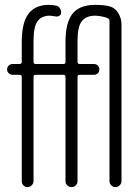

<svg xmlns="http://www.w3.org/2000/svg" viewBox="-20 -760 540 780"><path d="M31.2 -456.1Q22.5 -456.1 15.6 -462.4Q8.8 -468.8 8.8 -478Q8.8 -487.3 15.6 -493.7Q22.5 -500 31.2 -500H59.6Q67.4 -500 68.4 -507.8V-589.8Q68.4 -668 95.7 -704.1Q123 -740.2 178.7 -740.2Q193.4 -740.2 207 -737.3Q216.8 -736.3 222.7 -727.5Q228.5 -718.8 228.5 -709Q228.5 -701.2 221.7 -696.3Q214.8 -691.4 206.1 -693.4Q184.6 -696.3 182.6 -696.3Q149.4 -696.3 132.8 -674.3Q116.2 -652.3 116.2 -592.8V-508.8Q116.2 -500 125 -500H238.3Q246.1 -500 246.1 -508.8V-589.8Q246.1 -668.9 274.9 -704.6Q303.7 -740.2 366.2 -740.2Q399.4 -740.2 419.9 -735.4Q445.3 -730.5 459.5 -708.5Q473.6 -686.5 473.6 -660.2V-24.4Q473.6 -14.6 466.3 -7.3Q459 0 449.2 0Q439.5 0 432.1 -6.8Q424.8 -13.7 424.8 -24.4V-675.8Q424.8 -683.6 417 -686.5Q393.6 -695.3 367.2 -696.3Q330.1 -696.3 312.5 -674.3Q294.9 -652.3 294.9 -592.8V-508.8Q294.9 -500 303.7 -500H362.3Q371.1 -500 377.4 -493.7Q383.8 -487.3 383.8 -478Q383.8 -468.8 377.4 -462.4Q371.1 -456.1 362.3 -456.1H303.7Q294.9 -456.1 294.9 -447.3V-24.4Q294.9 -14.6 288.1 -7.3Q281.2 0 271 0Q260.7 0 253.4 -6.8Q246.1 -13.7 246.1 -24.4V-447.3Q246.1 -456.1 238.3 -456.1H125Q116.2 -456.1 116.2 -447.3V-24.4Q116.2 -14.6 108.9 -7.3Q101.6 0 91.8 0Q82 0 75.2 -6.8Q68.4 -13.7 68.4 -24.4V-448.2Q68.4 -456.1 59.6 -456.1Z"/></svg>

Font: Rounded-X Mgen+ 1m light
Style: Regular
Weight: 200
Designer: [Source Han Sans]
Ryoko NISHIZUKA  (kana & ideographs); Paul D. Hunt (Latin, Greek & Cyrillic); Wenlong ZHANG  (bopomofo
Version: Version 1.059.20150602